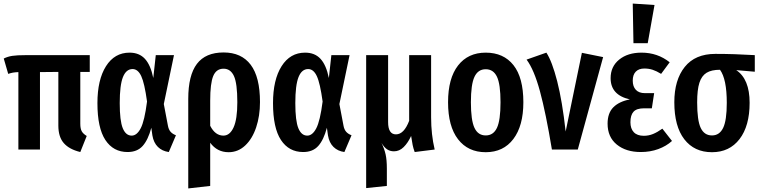

<svg xmlns="http://www.w3.org/2000/svg" viewBox="-20 -838 4261 1076"><path d="M430 -435V-145Q430 -117 438 -102.5Q446 -88 466 -76L430 14Q368 -1 337.5 -36Q307 -71 307 -134V-435L204 -434V0H83V-434Q64 -433 52.5 -431Q41 -429 26 -424L1 -510Q23 -521 49 -525Q75 -529 126 -529H483V-435Z M839 -401 853 -529H955L898 -255L921 -134Q925 -112 936 -99.5Q947 -87 966 -80L926 14Q889 9 865 -14.5Q841 -38 834 -79L828 -122Q810 -54 779.5 -20Q749 14 695 14Q615 14 570.5 -53.5Q526 -121 526 -260Q526 -391 574 -467Q622 -543 706 -543Q760 -543 792 -508.5Q824 -474 839 -401ZM651 -260Q651 -161 668 -119.5Q685 -78 718 -78Q747 -78 768.5 -119Q790 -160 804 -269Q790 -372 771.5 -411.5Q753 -451 723 -451Q687 -451 669 -406Q651 -361 651 -260Z M1437 -266Q1437 -188 1415.5 -124Q1394 -60 1354 -22.5Q1314 15 1261 15Q1197 15 1158 -38V204L1035 218V-284Q1035 -416 1083.5 -480Q1132 -544 1233 -544Q1333 -544 1385 -475Q1437 -406 1437 -266ZM1310 -265Q1310 -371 1291 -412Q1272 -453 1233 -453Q1192 -453 1175 -412Q1158 -371 1158 -274V-133Q1186 -78 1232 -78Q1268 -78 1289 -124Q1310 -170 1310 -265Z M1823 -401 1837 -529H1939L1882 -255L1905 -134Q1909 -112 1920 -99.5Q1931 -87 1950 -80L1910 14Q1873 9 1849 -14.5Q1825 -38 1818 -79L1812 -122Q1794 -54 1763.5 -20Q1733 14 1679 14Q1599 14 1554.5 -53.5Q1510 -121 1510 -260Q1510 -391 1558 -467Q1606 -543 1690 -543Q1744 -543 1776 -508.5Q1808 -474 1823 -401ZM1635 -260Q1635 -161 1652 -119.5Q1669 -78 1702 -78Q1731 -78 1752.5 -119Q1774 -160 1788 -269Q1774 -372 1755.5 -411.5Q1737 -451 1707 -451Q1671 -451 1653 -406Q1635 -361 1635 -260Z M2304 14Q2296 -8 2292.5 -25.5Q2289 -43 2284 -76Q2266 -37 2242 -13.5Q2218 10 2188 10Q2166 10 2149.5 -1Q2133 -12 2118 -37Q2134 -4 2141 27Q2148 58 2148 107V204L2032 216V-529H2155V-154Q2155 -85 2199 -85Q2244 -85 2273 -161V-529H2396V-181Q2396 -84 2416 0Z M2913 -265Q2913 -133 2857 -59Q2801 15 2702 15Q2603 15 2547 -57.5Q2491 -130 2491 -265Q2491 -399 2547 -471Q2603 -543 2702 -543Q2802 -543 2857.5 -473Q2913 -403 2913 -265ZM2619 -265Q2619 -164 2639 -121.5Q2659 -79 2702 -79Q2745 -79 2765 -121.5Q2785 -164 2785 -265Q2785 -366 2765 -408Q2745 -450 2702 -450Q2659 -450 2639 -407.5Q2619 -365 2619 -265Z M3150 -101 3241 -542 3360 -518 3218 0H3073Q3039 -205 3006 -326.5Q2973 -448 2931 -504L3042 -543Q3074 -494 3102.5 -383Q3131 -272 3150 -101Z M3733 -489 3685 -424Q3659 -440 3637.5 -447Q3616 -454 3591 -454Q3560 -454 3543 -436.5Q3526 -419 3526 -386Q3526 -353 3543.5 -334.5Q3561 -316 3594 -316H3646L3633 -231H3589Q3548 -231 3530.5 -212Q3513 -193 3513 -153Q3513 -117 3532 -97Q3551 -77 3588 -77Q3615 -77 3639.5 -87Q3664 -97 3692 -117L3746 -48Q3714 -19 3669 -2.5Q3624 14 3571 14Q3488 14 3436.5 -28Q3385 -70 3385 -145Q3385 -204 3417 -236.5Q3449 -269 3510 -281Q3402 -305 3402 -400Q3402 -465 3450 -504Q3498 -543 3575 -543Q3665 -543 3733 -489ZM3526 -818 3648 -810 3610 -596H3530Z M4210 -436 4106 -445Q4181 -395 4181 -262Q4181 -132 4124.5 -58.5Q4068 15 3970 15Q3871 15 3815 -57.5Q3759 -130 3759 -265Q3759 -390 3817.5 -463Q3876 -536 3989 -536Q4094 -536 4210 -529ZM4053 -262Q4053 -395 4015 -447Q3967 -447 3939.5 -430Q3912 -413 3899.5 -374Q3887 -335 3887 -264Q3887 -163 3907 -121Q3927 -79 3970 -79Q4012 -79 4032.5 -121Q4053 -163 4053 -262Z"/></svg>

Font: Fira Sans Extra Condensed Medium
Style: Regular
Weight: 500
Width: 1
Designer: Carrois Corporate & Edenspiekermann AG
Foundry: Carrois Corporate GbR & Edenspiekermann AG
Version: Version 4.203